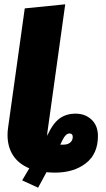

<svg xmlns="http://www.w3.org/2000/svg" viewBox="-20 -783 493 892"><path d="M435 -151Q435 -68 379 -24.5Q323 19 235 19Q220 19 196 17L157 89L83 55L116 -1Q66 -22 40.5 -61.5Q15 -101 15 -156Q15 -174 18 -193L95 -744L283 -763L200 -167Q199 -162 199 -152Q225 -209 256 -232Q287 -255 331 -255Q376 -255 405.5 -227Q435 -199 435 -151ZM318 -147Q318 -163 303 -163Q292 -163 282.5 -151.5Q273 -140 260 -111H275Q295 -111 306.5 -121Q318 -131 318 -147Z"/></svg>

Font: Fira Sans Condensed Black
Style: Italic
Weight: 900
Width: 3
Italic angle: -8°
Designer: Carrois Corporate & Edenspiekermann AG
Foundry: Carrois Corporate GbR & Edenspiekermann AG
Version: Version 4.203